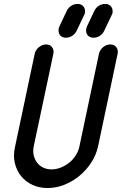

<svg xmlns="http://www.w3.org/2000/svg" viewBox="-20 -949 614 968"><path d="M150 -211Q145 -187 150 -166Q155 -145 167 -129Q179 -113 198 -104Q217 -95 240 -95Q263 -95 286 -104Q309 -113 328.5 -128.5Q348 -144 361.5 -165Q375 -186 380 -209L479 -678Q483 -697 499.5 -711Q516 -725 536 -725Q556 -725 566.5 -711Q577 -697 573 -678L474 -209Q464 -166 439.5 -128.5Q415 -91 380.5 -62.5Q346 -34 304.5 -17.5Q263 -1 220 -1Q178 -1 143.5 -17Q109 -33 86.5 -61Q64 -89 55 -126Q46 -163 55 -205L155 -678Q159 -697 176 -711Q193 -725 213 -725Q232 -725 242.5 -711Q253 -697 249 -678ZM317 -895Q325 -911 339.5 -920Q354 -929 370 -929H376Q379 -929 382 -928Q397 -924 404 -911.5Q411 -899 408 -882Q407 -879 406 -876.5Q405 -874 403 -871L366 -793Q358 -777 343.5 -768Q329 -759 314 -759H307Q304 -759 302 -760Q286 -764 279.5 -776.5Q273 -789 276 -805Q277 -809 278 -811.5Q279 -814 280 -817ZM456 -895Q464 -911 478.5 -920Q493 -929 509 -929H515Q518 -929 521 -928Q536 -924 543 -911.5Q550 -899 547 -882Q546 -879 545 -876.5Q544 -874 542 -871L505 -793Q497 -777 482.5 -768Q468 -759 453 -759H446Q443 -759 441 -760Q425 -764 418.5 -776.5Q412 -789 415 -805Q416 -809 417 -811.5Q418 -814 419 -817Z"/></svg>

Font: VDS
Style: Italic
Weight: 400
Designer: artmaker
Foundry: artmaker
Version: Version 1.000 2009 initial release